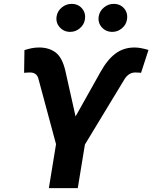

<svg xmlns="http://www.w3.org/2000/svg" viewBox="-20 -971 786 991"><path d="M232.2 0 269.2 -226.9 178.6 -563.2Q170.5 -596.9 134.9 -596.9Q128.2 -596.9 117.2 -596.2Q106.2 -595.5 104.4 -595.2L106.2 -712.4Q122.5 -717.7 141.3 -721.8Q160.2 -725.9 181.8 -725.9Q233 -725.9 267.2 -700.1Q301.5 -674.4 317.5 -604.8L370 -370L498.9 -599.8Q534.4 -663.7 576.5 -694.8Q618.6 -725.9 674 -725.9Q692.8 -725.9 711.6 -721.9Q730.5 -718 746.4 -713.1L708.1 -595.2Q705.6 -595.5 695.7 -596.2Q685.7 -596.9 678.6 -596.9Q660.2 -596.9 646.3 -587.5Q632.5 -578.1 623.2 -563.2L418.3 -225.1L381.4 0ZM559.7 -806.5Q526.3 -806.5 505.1 -830.4Q484 -854.4 489.7 -887.8Q494.7 -914.8 517 -932.9Q539.4 -951 566.4 -951Q600.9 -951 620.9 -927.2Q641 -903.4 635.3 -869.7Q631.4 -843.8 609.6 -825.1Q587.7 -806.5 559.7 -806.5ZM342.3 -806.5Q308.9 -806.5 287.8 -830.8Q266.7 -855.1 272.4 -887.8Q277 -914.8 299.5 -932.9Q322.1 -951 349.1 -951Q383.5 -951 403.6 -927.2Q423.7 -903.4 418 -869.7Q414.1 -843.8 392.2 -825.1Q370.4 -806.5 342.3 -806.5Z"/></svg>

Font: Inter UI
Style: Bold Italic
Weight: 700
Italic angle: 9.39999°
Designer: Rasmus Andersson
Foundry: rsms
Version: 3.2;8d6f07862